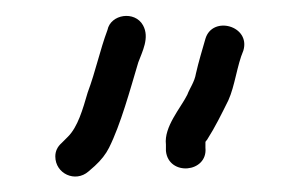

<svg xmlns="http://www.w3.org/2000/svg" viewBox="-20 -657 379 243"><path d="M240 -470V-477C240 -477.7 240.7 -478.7 242 -480C252.5 -496.5 260.4 -512.7 269 -530C277.4 -548.5 279.9 -574.1 288 -593C297.4 -624.4 248.9 -637.7 240 -608C236.2 -594.7 231.2 -578.3 228 -564C226.2 -553.1 220.2 -545.6 217 -537C208.7 -520.3 187.3 -496.6 190 -474V-466C193.2 -433.6 243.2 -438.3 240 -470ZM92 -440 100 -447C108 -454.3 114 -462 118 -470C132.8 -499.6 144.6 -543.2 155 -578C159.9 -591.4 169.7 -609.3 161 -625C150.6 -643.8 120 -639.1 116 -619C106.4 -593.4 101.2 -567.3 91 -540C84.7 -518.5 78.5 -496.5 66 -484L58 -476C52.7 -471.3 50 -465.7 50 -459C50 -437.1 75.4 -425.5 92 -440Z"/></svg>

Font: HoneyBee
Style: Book
Weight: 300
Foundry: Cannot Into Space Fonts
Version: Version 0.89